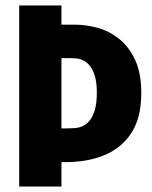

<svg xmlns="http://www.w3.org/2000/svg" viewBox="-20 -680 553 700"><path d="M166 -89V-212H228Q239 -212 253 -213Q267 -214 281 -220Q295 -226 306.5 -240Q318 -254 325.5 -278.5Q333 -303 333 -342Q333 -380 325.5 -404Q318 -428 307 -441Q296 -454 283 -460Q270 -466 258 -467Q246 -468 238 -468H166V-590H255Q294 -590 336 -578.5Q378 -567 414 -538.5Q450 -510 472.5 -462Q495 -414 495 -340Q495 -251 459.5 -196Q424 -141 362 -115Q300 -89 221 -89ZM50 0V-660H204V0Z"/></svg>

Font: Bricolage Grotesque Condensed ExtraBold
Style: Regular
Weight: 800
Width: 3
Designer: Mathieu Triay
Foundry: Atelier Triay
Version: Version 1.000;gftools[0.9.30]